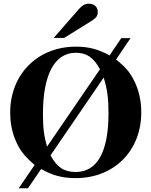

<svg xmlns="http://www.w3.org/2000/svg" viewBox="-20 -943 818 1037"><path d="M540 -524C560 -459 566 -411 566 -331C566 -123 505 -14 389 -14C326 -14 287 -40 253 -104ZM234 -151C217 -211 212 -254 212 -328C212 -540 275 -658 389 -658C448 -658 485 -633 520 -569ZM685 -737H635L572 -644C508 -678 458 -691 390 -691C183 -691 35 -542 35 -335C35 -285 43 -239 60 -195C84 -135 108 -103 167 -52L81 74H131L202 -30C265 5 317 19 389 19C596 19 743 -128 743 -336C743 -401 729 -462 700 -516C678 -557 658 -580 607 -622ZM270 -738H326L468 -826C500 -846 508 -856 508 -879C508 -905 489 -923 460 -923C440 -923 424 -914 407 -895Z"/></svg>

Font: XITS Math
Style: Bold
Weight: 700
Designer: MicroPress Inc., with final additions and corrections provided by Coen Hoffman, Elsevier (retired)
Version: Version 1.302